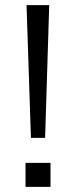

<svg xmlns="http://www.w3.org/2000/svg" viewBox="-20 -725 295 745"><path d="M100 -190 83 -705H171L155 -190ZM79 0V-93H176V0Z"/></svg>

Font: Nunito Sans 6pt Light
Style: Regular
Weight: 300
Version: Version 3.101;gftools[0.9.27]